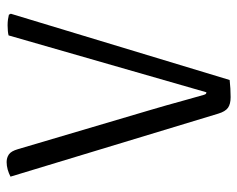

<svg xmlns="http://www.w3.org/2000/svg" viewBox="-90 -640 733 594"><g transform="rotate(-90 277.0 -342.5)"><path d="M465 -683Q471 -684.5 478.8 -685.2Q486.5 -686 496 -686Q506 -686 514.5 -684.8Q523 -683.5 529 -682L532 -676L327 1Q313 2.5 300.8 3.2Q288.5 4 274 4Q252.5 4 241 -4.2Q229.5 -12.5 223 -34L28 -677Q38.5 -682.5 50.2 -685.8Q62 -689 73 -689Q86.5 -689 96.8 -682Q107 -675 113 -654L234 -245Q240.5 -223.5 248.8 -194Q257 -164.5 265.5 -134Q274 -103.5 281 -79Q282.5 -74 284.2 -72.5Q286 -71 289 -71Z"/></g></svg>

Font: Signika Negative Light
Style: Regular
Weight: 300
Designer: Anna Giedry
Foundry: Anna Giedry
Version: Version 2.001